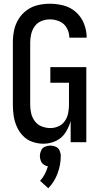

<svg xmlns="http://www.w3.org/2000/svg" viewBox="-20 -763 540 1030"><path d="M239 247Q272 213 289 167Q306 121 306 74Q306 59 299.5 44.5Q293 30 279 24Q265 18 250 18Q235 18 221 24Q207 30 200.5 44.5Q194 59 194 74Q194 86 198.5 98.5Q203 111 213.5 119Q224 127 237 129Q231 150 220.5 170.5Q210 191 195 207ZM213 8Q248 8 280 -7Q312 -22 331 -51.5Q350 -81 359 -114V0H443V-403H250V-319H350V-200Q350 -178 345.5 -155.5Q341 -133 328 -114Q315 -95 294 -85.5Q273 -76 250 -76Q227 -76 204.5 -84.5Q182 -93 167.5 -112Q153 -131 147.5 -154Q142 -177 142 -200V-535Q142 -558 147.5 -581Q153 -604 167 -623Q181 -642 203 -650.5Q225 -659 248 -659Q275 -659 300 -648Q325 -637 338.5 -612.5Q352 -588 352 -561H445Q445 -599 431 -635Q417 -671 388.5 -697Q360 -723 323 -733Q286 -743 248 -743Q215 -743 183 -735.5Q151 -728 124 -708.5Q97 -689 79.5 -660.5Q62 -632 55.5 -600Q49 -568 49 -535V-200Q49 -170 53.5 -140.5Q58 -111 70.5 -83Q83 -55 104 -33.5Q125 -12 154 -2Q183 8 213 8Z"/></svg>

Font: Iosevka SS08 Medium
Style: Regular
Weight: 500
Monospace: yes
Designer: Belleve Invis
Foundry: Belleve Invis
Version: Version 3.4.3; ttfautohint (v1.8.3)